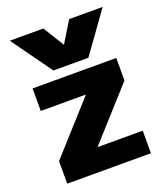

<svg xmlns="http://www.w3.org/2000/svg" viewBox="-144 -888 849 985"><g transform="rotate(-20 280.5 -395.0)"><path d="M26 -790H209L279 -677H281L350 -790H533L375 -570H184ZM52 0V-123L297 -395V-397H52V-520H509V-397L264 -125V-123H509V0Z"/></g></svg>

Font: M PLUS 1 ExtraBold
Style: Regular
Weight: 800
Designer: Coji Morishita
Foundry: UNDERFOREST DESIGN
Version: Version 1.001